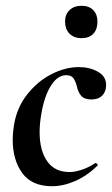

<svg xmlns="http://www.w3.org/2000/svg" viewBox="-20 -631 387 664"><path d="M24 -147Q24 -172 29 -202Q39 -260 74.5 -305Q110 -350 158 -374.5Q206 -399 253 -399Q290 -399 318.5 -383Q347 -367 347 -337Q347 -314 333.5 -300.5Q320 -287 296 -287Q272 -287 261 -299.5Q250 -312 246 -332Q241 -351 233.5 -361Q226 -371 209 -371Q179 -371 156 -334.5Q133 -298 123 -237Q117 -204 117 -174Q117 -111 143 -73.5Q169 -36 221 -36Q241 -36 267 -45.5Q293 -55 309 -67H310Q313 -67 316 -64Q319 -61 317 -58Q281 -23 240 -5Q199 13 160 13Q90 13 57 -32.5Q24 -78 24 -147ZM205 -557Q205 -581 220.5 -596Q236 -611 262 -611Q288 -611 302.5 -596Q317 -581 317 -557Q317 -529 302.5 -514Q288 -499 262 -499Q236 -499 220.5 -514.5Q205 -530 205 -557Z"/></svg>

Font: Cormorant Garamond
Style: Bold Italic
Weight: 700
Italic angle: -10°
Designer: Christian Thalmann (Catharsis Fonts)
Foundry: Catharsis Fonts
Version: Version 4.000